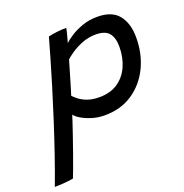

<svg xmlns="http://www.w3.org/2000/svg" viewBox="-223 -661 961 1002"><g transform="rotate(-20 258.0 -160.0)"><path d="M-87.5 219.5Q-59 144 -30 59.2Q-1 -25.5 26.5 -111.2Q54 -197 78.2 -276.2Q102.5 -355.5 121.2 -420.8Q140 -486 152 -529Q173 -534.5 200.8 -537.5Q228.5 -540.5 252.5 -540.5Q250.5 -527.5 244.2 -504.2Q238 -481 233 -463Q247 -477 274.8 -494.8Q302.5 -512.5 340.2 -526Q378 -539.5 423.5 -539.5Q504.5 -539.5 541.5 -493.5Q578.5 -447.5 578.5 -368.5Q578.5 -278.5 542.8 -204.5Q507 -130.5 441.5 -86.5Q376 -42.5 286.5 -42.5Q249 -42.5 215.5 -53Q182 -63.5 158.2 -78Q134.5 -92.5 127 -104.5Q124 -93.5 114 -64Q104 -34.5 90.8 4.5Q77.5 43.5 63.2 83.8Q49 124 36.5 158Q24 192 16.5 210.5Q-10.5 215.5 -41.5 217.5Q-72.5 219.5 -87.5 219.5ZM292.5 -141Q354 -141 395.5 -169.5Q437 -198 458.2 -246.2Q479.5 -294.5 479.5 -354Q479.5 -403.5 458 -429.5Q436.5 -455.5 384.5 -455.5Q344.5 -455.5 309 -441.5Q273.5 -427.5 247.5 -409.8Q221.5 -392 210 -381Q207.5 -372.5 200 -346.8Q192.5 -321 183.2 -289.8Q174 -258.5 166.2 -232.5Q158.5 -206.5 155.5 -198.5Q163.5 -189.5 180.5 -175.8Q197.5 -162 225.2 -151.5Q253 -141 292.5 -141Z"/></g></svg>

Font: Grandstander
Style: Italic
Weight: 400
Italic angle: -15°
Designer: Tyler Finck
Foundry: Etcetera Type Co
Version: Version 1.200; ttfautohint (v1.8.3)